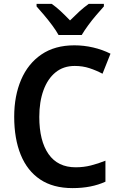

<svg xmlns="http://www.w3.org/2000/svg" viewBox="-20 -957 616 987"><path d="M364 -618Q306 -618 265.5 -585Q225 -552 203.5 -493Q182 -434 182 -356Q182 -233 229.5 -165Q277 -97 369 -97Q410 -97 447.5 -106.5Q485 -116 522 -131V-23Q450 10 353 10Q253 10 186.5 -34.5Q120 -79 86.5 -161.5Q53 -244 53 -357Q53 -464 88.5 -547Q124 -630 193 -677Q262 -724 362 -724Q411 -724 458.5 -713Q506 -702 548 -681L507 -578Q475 -595 440 -606.5Q405 -618 364 -618ZM281 -777Q269 -799 249 -826Q229 -853 207 -879Q185 -905 168 -924V-937H246Q269 -921 292.5 -899Q316 -877 340 -852Q366 -878 388.5 -898.5Q411 -919 436 -937H514V-924Q497 -905 475 -879.5Q453 -854 433 -826.5Q413 -799 400 -777Z"/></svg>

Font: Noto Sans Khmer UI SemiCondensed SemiBold
Style: Regular
Weight: 600
Width: 4
Designer: Danh Hong and the Monotype Design Team
Foundry: Monotype Imaging Inc.
Version: Version 2.002; ttfautohint (v1.8.4.7-5d5b)